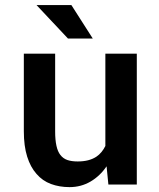

<svg xmlns="http://www.w3.org/2000/svg" viewBox="-20 -745 640 775"><path d="M417.5 0H532.2V-528.3H405.3V-155.8Q398.9 -142.6 389.6 -131.3Q380.4 -120.1 368.7 -112.3Q354.5 -103 335.7 -98.1Q316.9 -93.3 293.5 -93.3Q269 -93.3 252 -99.1Q234.9 -105 223.6 -119.6Q212.9 -133.3 207.8 -156.7Q202.6 -180.2 202.6 -214.4V-528.3H76.2V-215.3Q76.2 -155.8 89.6 -113Q103 -70.3 127.4 -43Q151.4 -15.1 185.5 -2.4Q219.7 10.3 260.7 10.3Q307.1 10.3 345.5 -12.2Q383.8 -34.7 410.2 -73.7ZM354.5 -589.4 268.1 -724.6H127.4L254.4 -589.4Z"/></svg>

Font: Roboto Mono SemiBold
Style: Regular
Weight: 600
Monospace: yes
Designer: Google
Version: Version 3.000